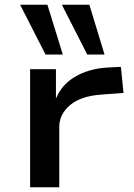

<svg xmlns="http://www.w3.org/2000/svg" viewBox="-20 -790 565 810"><path d="M107 0V-498H216V-376H217Q241 -434 298 -467Q355 -500 431 -505L490 -508L501 -398L408 -391Q321 -385 275.5 -346.5Q230 -308 230 -254V0ZM348 -560 241 -770H357L421 -560ZM172 -560 65 -770H180L245 -560Z"/></svg>

Font: Nunito Sans 7pt Expanded SemiBold
Style: Regular
Weight: 600
Width: 7
Designer: Vernon Adams
Foundry: Vernon Adams
Version: Version 3.101;gftools[0.9.27]